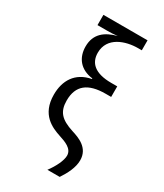

<svg xmlns="http://www.w3.org/2000/svg" viewBox="-233 -848 967 1134"><g transform="rotate(30 250.0 -281.0)"><path d="M292 198H376C406 153 432 102 432 53C432 -33 354 -59 306 -74C219 -102 186 -138 186 -214C186 -316 246 -363 366 -363H403V-435H362C248 -435 204 -482 204 -550C204 -657 313 -692 397 -692H422V-760H121V-690H186C209 -690 232 -691 257 -694C180 -674 123 -633 123 -546C123 -471 165 -413 252 -402V-398C147 -378 103 -301 103 -206C103 -69 195 -32 255 -12C298 2 351 20 351 68C351 101 326 153 292 198Z"/></g></svg>

Font: Noto Sans Mono ExtraCondensed
Style: Regular
Weight: 400
Width: 2
Designer: Monotype Design Team
Foundry: Monotype Imaging Inc.
Version: Version 2.014